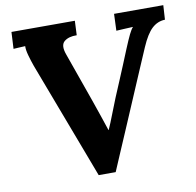

<svg xmlns="http://www.w3.org/2000/svg" viewBox="-79 -781 884 868"><g transform="rotate(-10 363.0 -347.0)"><path d="M726 -700 722 -634Q688 -633 662 -609Q636 -585 611 -527Q592 -483 573 -438.5Q554 -394 535 -349.5Q516 -305 497 -260.5Q478 -216 459 -171.5Q440 -127 421 -83Q402 -39 383 6H305L102 -531Q93 -556 85.5 -583Q78 -610 79 -626Q63 -625 49.5 -624.5Q36 -624 25 -623L29 -700H320L317 -634Q280 -635 259.5 -618Q239 -601 255 -557L335 -331Q350 -289 360.5 -257Q371 -225 384 -187H385Q398 -216 412.5 -254Q427 -292 441 -326Q456 -361 470.5 -396Q485 -431 499.5 -465.5Q514 -500 528 -535Q545 -576 555 -596.5Q565 -617 574 -627Q558 -626 533 -625Q508 -624 497 -623L500 -700Z"/></g></svg>

Font: Lora
Style: Italic
Weight: 400
Italic angle: -3°
Designer: Olga Karpushina, Alexei Vanyashin (Cyrillic)
Foundry: Cyreal
Version: Version 3.008